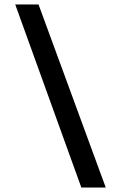

<svg xmlns="http://www.w3.org/2000/svg" viewBox="-20 -762 540 857"><path d="M48 -742H152L452 75H343Z"/></svg>

Font: D2Coding
Style: Bold
Weight: 700
Monospace: yes
Designer: Yong-Rak Park; Jeong-Hwan Yoon; Sang-Min Lee;
Foundry: NHN Corporation
Version: Version 1.3.2; Build 20180524